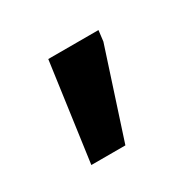

<svg xmlns="http://www.w3.org/2000/svg" viewBox="-61 -817 321 317"><g transform="rotate(-30 100.0 -658.5)"><path d="M60.1 -752H155.8L153.3 -731.4L99.1 -564.9H34.2Z"/></g></svg>

Font: Noticia Text
Style: Italic
Weight: 400
Italic angle: -8°
Designer: JM Sole
Foundry: JM Sole
Version: Version 1.003